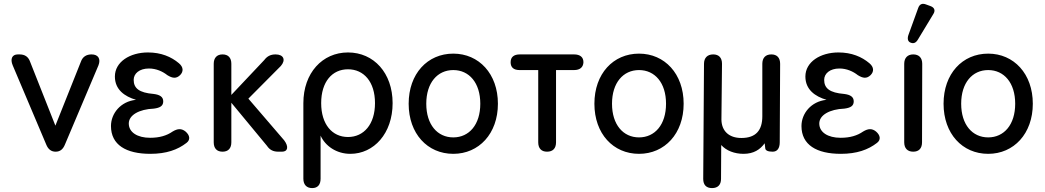

<svg xmlns="http://www.w3.org/2000/svg" viewBox="-20 -775 5338 981"><path d="M264 0C287 0 302 -12 312 -37L483 -441C496 -474 482 -497 448 -497C421 -497 402 -485 393 -459L263 -133L134 -459C125 -485 107 -497 80 -497H71C42 -497 31 -474 45 -441L216 -37C226 -12 242 0 264 0Z M748 11C830 11 888 -10 933 -45C954 -61 950 -84 928 -103C907 -120 887 -118 862 -103C832 -82 795 -71 747 -71C682 -71 638 -99 638 -144C638 -187 691 -217 766 -220C798 -224 814 -234 814 -257C814 -280 797 -291 765 -295C691 -301 663 -324 663 -367C663 -399 692 -425 741 -425C778 -425 811 -410 835 -391C861 -375 880 -372 900 -391C918 -409 918 -432 894 -452C855 -485 803 -507 736 -507C644 -507 567 -459 567 -384C567 -317 617 -282 675 -265C596 -257 547 -195 547 -131C547 -35 624 11 748 11Z M1117 0C1146 0 1162 -17 1162 -48V-250L1344 -30C1358 -9 1376 0 1402 0H1421C1451 0 1456 -26 1432 -58L1249 -271L1415 -438C1441 -468 1430 -497 1388 -497C1363 -497 1345 -488 1330 -468L1162 -290V-449C1162 -480 1146 -497 1117 -497C1088 -497 1072 -479 1072 -449V-48C1072 -17 1088 0 1117 0Z M1575 186C1603 186 1618 169 1618 138V-82C1642 -29 1699 11 1770 11C1890 11 1986 -93 1986 -248C1986 -402 1890 -507 1758 -507C1627 -507 1530 -402 1530 -248V138C1530 169 1547 186 1575 186ZM1621 -248C1621 -357 1677 -421 1758 -421C1839 -421 1896 -357 1896 -248C1896 -140 1839 -75 1758 -75C1677 -75 1621 -140 1621 -248Z M2296 11C2427 11 2524 -92 2524 -245C2524 -398 2427 -501 2296 -501C2164 -501 2068 -398 2068 -245C2068 -92 2164 11 2296 11ZM2158 -245C2158 -352 2215 -417 2296 -417C2377 -417 2434 -352 2434 -245C2434 -138 2377 -73 2296 -73C2215 -73 2158 -138 2158 -245Z M2775 0C2805 0 2821 -17 2821 -48V-417H2913C2944 -417 2960 -432 2961 -457C2961 -483 2944 -497 2913 -497H2636C2605 -497 2589 -483 2589 -457C2589 -431 2604 -417 2635 -417H2730V-48C2730 -17 2746 0 2775 0Z M3245 11C3376 11 3473 -92 3473 -245C3473 -398 3376 -501 3245 -501C3113 -501 3017 -398 3017 -245C3017 -92 3113 11 3245 11ZM3107 -245C3107 -352 3164 -417 3245 -417C3326 -417 3383 -352 3383 -245C3383 -138 3326 -73 3245 -73C3164 -73 3107 -138 3107 -245Z M3618 186C3648 186 3664 169 3664 139L3665 -34C3691 -5 3733 11 3779 11C3831 11 3864 -11 3887 -43L3890 -17C3891 -6 3904 0 3928 0C3951 0 3964 -17 3964 -48L3966 -449C3966 -480 3950 -497 3921 -497C3891 -497 3875 -479 3875 -449V-181C3875 -109 3842 -70 3768 -70C3705 -70 3667 -105 3666 -164L3669 -449C3669 -480 3653 -497 3624 -497C3594 -497 3577 -479 3577 -449L3573 139C3573 170 3589 186 3618 186Z M4276 11C4358 11 4416 -10 4461 -45C4482 -61 4478 -84 4456 -103C4435 -120 4415 -118 4390 -103C4360 -82 4323 -71 4275 -71C4210 -71 4166 -99 4166 -144C4166 -187 4219 -217 4294 -220C4326 -224 4342 -234 4342 -257C4342 -280 4325 -291 4293 -295C4219 -301 4191 -324 4191 -367C4191 -399 4220 -425 4269 -425C4306 -425 4339 -410 4363 -391C4389 -375 4408 -372 4428 -391C4446 -409 4446 -432 4422 -452C4383 -485 4331 -507 4264 -507C4172 -507 4095 -459 4095 -384C4095 -317 4145 -282 4203 -265C4124 -257 4075 -195 4075 -131C4075 -35 4152 11 4276 11Z M4646 0C4675 0 4691 -17 4691 -48L4692 -449C4692 -480 4675 -497 4646 -497C4617 -497 4600 -479 4600 -449V-48C4600 -17 4617 0 4646 0ZM4621 -595C4615 -576 4619 -562 4633 -557C4648 -551 4660 -556 4670 -573L4748 -702C4760 -720 4756 -736 4734 -744L4712 -752C4692 -760 4678 -754 4671 -733Z M5029 11C5160 11 5257 -92 5257 -245C5257 -398 5160 -501 5029 -501C4897 -501 4801 -398 4801 -245C4801 -92 4897 11 5029 11ZM4891 -245C4891 -352 4948 -417 5029 -417C5110 -417 5167 -352 5167 -245C5167 -138 5110 -73 5029 -73C4948 -73 4891 -138 4891 -245Z"/></svg>

Font: 寒蝉半圆体
Style: Regular
Weight: 400
Designer: Yoshimichi Ohira & Warren
Foundry: ChillType
Version: Version 1.800;Glyphs 3.1.1 (3135)